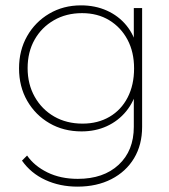

<svg xmlns="http://www.w3.org/2000/svg" viewBox="-20 -490 629 716"><path d="M269 206Q203 206 149 181Q95 156 62 109L81 90Q108 129 157 153Q206 177 270 177Q366 177 422.5 124.5Q479 72 479 -17V-134L488 -242L479 -347V-460H510V-17Q510 50 480 100Q450 150 395.5 178Q341 206 269 206ZM284 0Q217 0 164.5 -30.5Q112 -61 81.5 -114Q51 -167 51 -235Q51 -302 81 -355Q111 -408 163.5 -439Q216 -470 282 -470Q335 -470 378.5 -450.5Q422 -431 451.5 -395Q481 -359 492 -309V-160Q480 -111 450.5 -75Q421 -39 378.5 -19.5Q336 0 284 0ZM288 -29Q345 -29 388.5 -54.5Q432 -80 456 -126.5Q480 -173 480 -235Q480 -296 455.5 -342Q431 -388 387.5 -414.5Q344 -441 286 -441Q227 -441 181 -414.5Q135 -388 109 -342Q83 -296 83 -236Q83 -176 109.5 -129Q136 -82 182 -55.5Q228 -29 288 -29Z"/></svg>

Font: Outfit Thin Thin
Style: Regular
Weight: 250
Version: Version 1.100;gftools[0.9.27]